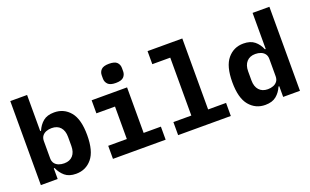

<svg xmlns="http://www.w3.org/2000/svg" viewBox="-84 -1164 2567 1589"><g transform="rotate(-20 1200.0 -369.5)"><path d="M59 -740H207V-422H214Q234 -469 269.5 -498.5Q305 -528 367 -528Q453 -528 507 -463Q561 -398 561 -258Q561 -118 507 -53Q453 12 367 12Q305 12 269.5 -18Q234 -48 214 -94H207V0H59ZM303 -103Q353 -103 380 -133.5Q407 -164 407 -218V-298Q407 -352 380 -382.5Q353 -413 303 -413Q277 -413 255 -404.5Q233 -396 220 -378.5Q207 -361 207 -334V-182Q207 -155 220 -137.5Q233 -120 255 -111.5Q277 -103 303 -103Z M931.8 -582Q883 -582 863 -602.5Q843 -623 843 -652V-681Q843 -711.2 863 -731.1Q883 -751 931.8 -751Q982 -751 1001.5 -731.1Q1021 -711.2 1021 -681V-652Q1021 -623 1001.5 -602.5Q982 -582 931.8 -582ZM694 -115H858V-401H694V-516H1006V-115H1158V0H694Z M1268 -115H1426V-625H1268V-740H1574V-115H1732V0H1268Z M2193 -94H2186Q2167 -48 2131 -18Q2095 12 2033 12Q1948 12 1893.5 -53Q1839 -118 1839 -258Q1839 -398 1893.5 -463Q1948 -528 2033 -528Q2095 -528 2131 -498.5Q2167 -469 2186 -422H2193V-740H2341V0H2193ZM2097 -103Q2123 -103 2145 -111.5Q2167 -120 2180 -137.5Q2193 -155 2193 -182V-334Q2193 -361 2180 -378.5Q2167 -396 2145 -404.5Q2123 -413 2097 -413Q2048 -413 2020.5 -382.5Q1993 -352 1993 -298V-218Q1993 -164 2020.5 -133.5Q2048 -103 2097 -103Z"/></g></svg>

Font: Lilex
Style: Regular
Weight: 400
Monospace: yes
Designer: Mike Abbink, Paul van der Laan, Pieter van Rosmalen, Mikhael Khrustik
Foundry: Mikhael Khrustik
Version: Version 2.510